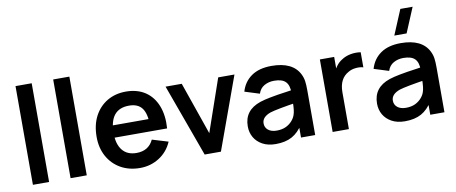

<svg xmlns="http://www.w3.org/2000/svg" viewBox="-70 -1097 3344 1408"><g transform="rotate(-10 1602.0 -393.0)"><path d="M200.5 0H80V-735H200.5Z M481 0H360.5V-735H481Z M876.5 15Q795 15 732.5 -20.5Q670 -56.5 635.5 -119.5Q601 -182.5 601 -264Q601 -352.5 635 -418Q669.5 -483.5 730 -519.2Q790.5 -555 869.5 -555Q953 -555 1012.5 -516Q1071.5 -476.5 1099.8 -404.8Q1128 -333 1121 -236.5H1001.5V-280.5Q1001 -368.5 970.5 -409Q940 -449.5 874.5 -449.5Q728.5 -449.5 728.5 -270Q728.5 -187.5 764.8 -142.8Q801 -98 869.5 -98Q960 -98 996 -175L1115 -139Q1084 -67 1019.8 -26Q955.5 15 876.5 15ZM690.5 -236.5V-327.5H1062V-236.5Z M1480 0H1359L1163 -540H1283.5L1419.5 -148.5L1555 -540H1676Z M1887 15Q1828.5 15 1788 -7.5Q1748 -29.5 1727 -66Q1706 -102.5 1706 -148Q1706 -268 1829 -309.5Q1863 -320.5 1905.5 -328.5Q1933 -334 1963.2 -338.8Q1993.5 -343.5 2039.8 -350Q2086 -356.5 2107.5 -360L2064.5 -335.5Q2065 -392 2039 -418.2Q2013 -444.5 1953.5 -444.5Q1913 -444.5 1880.5 -426.2Q1848 -408 1835.5 -369L1725.5 -403.5Q1746 -474.5 1803.5 -514.8Q1861 -555 1953.5 -555Q2111.5 -555 2161.5 -454.5Q2174.5 -428.5 2178.2 -401.2Q2182 -374 2182 -331.5V0H2076.5V-117L2094 -98Q2057.5 -39 2008.5 -12Q1959.5 15 1887 15ZM1911 -81Q1951 -81 1981 -95.5Q2008 -109 2026 -129.8Q2044 -150.5 2050.5 -170.5Q2062.5 -200 2062.5 -271.5L2099.5 -260.5Q1935 -235 1889.5 -220.5Q1824 -197.5 1824 -149.5Q1824 -118.5 1847.2 -99.8Q1870.5 -81 1911 -81Z M2433 0H2312V-540H2418.5V-408.5L2405.5 -425.5Q2427 -483.5 2472.5 -511.5Q2502 -531.5 2540.2 -538.8Q2578.5 -546 2616 -540V-427.5Q2593 -435 2560.8 -432Q2528.5 -429 2504.5 -414.5Q2433 -376 2433 -274.5Z M3049 -802.5 2971.5 -617.5H2880L2957.5 -802.5ZM2849.5 15Q2791 15 2750.5 -7.5Q2710.5 -29.5 2689.5 -66Q2668.5 -102.5 2668.5 -148Q2668.5 -268 2791.5 -309.5Q2825.5 -320.5 2868 -328.5Q2895.5 -334 2925.8 -338.8Q2956 -343.5 3002.2 -350Q3048.5 -356.5 3070 -360L3027 -335.5Q3027.5 -392 3001.5 -418.2Q2975.5 -444.5 2916 -444.5Q2875.5 -444.5 2843 -426.2Q2810.5 -408 2798 -369L2688 -403.5Q2708.5 -474.5 2766 -514.8Q2823.5 -555 2916 -555Q3074 -555 3124 -454.5Q3137 -428.5 3140.8 -401.2Q3144.5 -374 3144.5 -331.5V0H3039V-117L3056.5 -98Q3020 -39 2971 -12Q2922 15 2849.5 15ZM2873.5 -81Q2913.5 -81 2943.5 -95.5Q2970.5 -109 2988.5 -129.8Q3006.5 -150.5 3013 -170.5Q3025 -200 3025 -271.5L3062 -260.5Q2897.5 -235 2852 -220.5Q2786.5 -197.5 2786.5 -149.5Q2786.5 -118.5 2809.8 -99.8Q2833 -81 2873.5 -81Z"/></g></svg>

Font: Vortex Mix
Style: Bold
Weight: 700
Designer: Mikhail Sharanda
Foundry: Mikhail Sharanda
Version: Version 4.504;Glyphs 3.1.2 (3151)